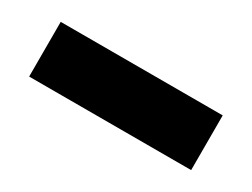

<svg xmlns="http://www.w3.org/2000/svg" viewBox="-29 -499 566 432"><g transform="rotate(30 254.5 -283.0)"><path d="M464.8 -211.9H43.9V-354H464.8Z"/></g></svg>

Font: Sora
Style: Bold
Weight: 700
Designer: Jonathan Barnbrook, Julián Moncada
Foundry: Barnbrook Fonts
Version: Version 2.000